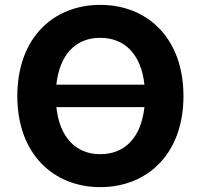

<svg xmlns="http://www.w3.org/2000/svg" viewBox="-20 -757 823 787"><path d="M391 10C584 10 732 -126 732 -363C732 -601 584 -737 391 -737C198 -737 51 -601 51 -363C51 -127 198 10 391 10ZM211 -318H572C559 -196 494 -125 391 -125C289 -125 224 -196 211 -318ZM211 -410C224 -532 289 -602 391 -602C493 -602 559 -532 572 -410Z"/></svg>

Font: Wafeq
Style: Bold
Weight: 700
Designer: Rasmus Andersson & Azza Alameddine
Foundry: Google & TypeTogether
Version: Version 3.000;FEAKit 1.0